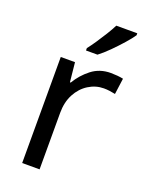

<svg xmlns="http://www.w3.org/2000/svg" viewBox="-144 -839 701 912"><g transform="rotate(20 206.5 -383.0)"><path d="M335 -546Q350 -546 367.5 -544.5Q385 -543 398 -540L387 -459Q374 -462 358.5 -464Q343 -466 329 -466Q288 -466 252 -443.5Q216 -421 194.5 -380.5Q173 -340 173 -286V0H85V-536H157L167 -438H171Q197 -482 238 -514Q279 -546 335 -546ZM388 -756Q376 -738 351 -709.5Q326 -681 297.5 -652.5Q269 -624 245 -606H187V-618Q202 -637 219.5 -663Q237 -689 254 -716.5Q271 -744 282 -766H388Z"/></g></svg>

Font: Noto Sans Bengali UI
Style: Regular
Weight: 400
Designer: Jelle Bosma - Monotype Design Team
Foundry: Monotype Imaging Inc.
Version: Version 2.003; ttfautohint (v1.8.4.7-5d5b)